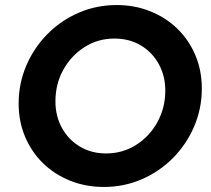

<svg xmlns="http://www.w3.org/2000/svg" viewBox="-20 -731 837 762"><path d="M392 11Q320 11 258 -14Q196 -39 150.5 -83.5Q105 -128 79.5 -188.5Q54 -249 54 -320Q54 -400 84.5 -471Q115 -542 168.5 -596Q222 -650 292.5 -680.5Q363 -711 443 -711Q515 -711 577 -686Q639 -661 684.5 -616.5Q730 -572 755.5 -511.5Q781 -451 781 -380Q781 -300 750.5 -229Q720 -158 666.5 -104Q613 -50 542.5 -19.5Q472 11 392 11ZM401 -122Q466 -122 519.5 -155.5Q573 -189 604.5 -246Q636 -303 636 -371Q636 -430 610 -477Q584 -524 538.5 -551Q493 -578 434 -578Q369 -578 316 -544.5Q263 -511 231.5 -454.5Q200 -398 200 -329Q200 -270 226 -223Q252 -176 297.5 -149Q343 -122 401 -122Z"/></svg>

Font: Red Hat Display
Style: Bold Italic
Weight: 700
Italic angle: -12°
Designer: Pentagram, MCKL
Foundry: Pentagram, MCKL
Version: Version 1.023; ttfautohint (v1.8.3)